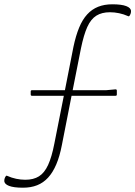

<svg xmlns="http://www.w3.org/2000/svg" viewBox="-34 -746 630 894"><path d="M308 -528Q319 -580 334.5 -617.5Q350 -655 372 -679Q394 -703 423 -714.5Q452 -726 489 -726Q532 -726 554 -717.5Q576 -709 576 -694Q576 -683 570 -674Q567 -668 562 -671Q542 -680 520.5 -684.5Q499 -689 478 -689Q440 -689 414.5 -673Q389 -657 372.5 -620.5Q356 -584 343 -521L299 -299H263ZM254 -70Q244 -18 228 19.5Q212 57 190 81Q168 105 139 116.5Q110 128 73 128Q30 128 8 119.5Q-14 111 -14 96Q-14 85 -8 76Q-5 70 0 73Q20 82 41.5 86.5Q63 91 84 91Q122 91 147.5 75Q173 59 190 22Q207 -15 219 -77L263 -299H299ZM109 -320Q109 -326 115 -326H460L504 -330Q510 -330 510 -324V-306Q510 -300 504 -300H115Q109 -300 109 -306Z"/></svg>

Font: Hahmlet Thin
Style: Regular
Weight: 250
Version: Version 1.002